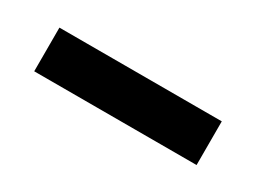

<svg xmlns="http://www.w3.org/2000/svg" viewBox="-23 -525 397 297"><g transform="rotate(30 175.0 -376.0)"><path d="M30 -337V-415H320V-337Z"/></g></svg>

Font: Big Shoulders Display SemiBold
Style: Regular
Weight: 600
Designer: Patric King
Foundry: XO Type Co
Version: Version 1.000; ttfautohint (v1.8.2)